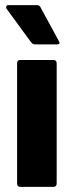

<svg xmlns="http://www.w3.org/2000/svg" viewBox="-20 -732 288 752"><path d="M59 0Q47 0 47 -14V-484Q47 -497 59 -497H189Q202 -497 202 -484V-14Q202 0 189 0ZM119 -558Q108 -558 102 -566L7 -696Q3 -701 4.5 -706.5Q6 -712 13 -712H124Q136 -712 140 -701L210 -572Q219 -558 202 -558Z"/></svg>

Font: Sofia Sans Semi Condensed Black
Style: Regular
Weight: 900
Designer: Botio Nikoltchev, Ani Petrova
Foundry: lettersoup
Version: Version 4.100; ttfautohint (v1.8.4.7-5d5b)